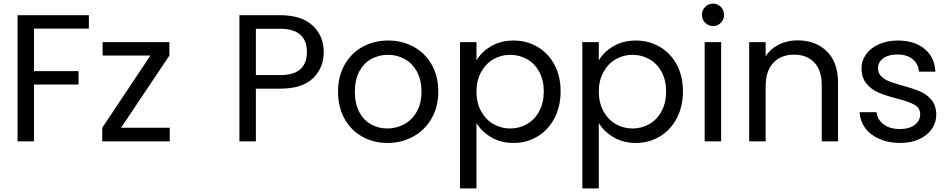

<svg xmlns="http://www.w3.org/2000/svg" viewBox="-20 -781 5245 1061"><path d="M471 -697V-623H168V-388H414V-314H168V0H77V-697Z M649 -75H918V0H545V-75L811 -474H547V-548H916V-474Z M1769 -493Q1769 -406 1709.5 -348.5Q1650 -291 1528 -291H1394V0H1303V-697H1528Q1646 -697 1707.5 -640Q1769 -583 1769 -493ZM1528 -366Q1604 -366 1640 -399Q1676 -432 1676 -493Q1676 -622 1528 -622H1394V-366Z M2121 9Q2044 9 1981.5 -26Q1919 -61 1883.5 -125.5Q1848 -190 1848 -275Q1848 -359 1884.5 -423.5Q1921 -488 1984 -522.5Q2047 -557 2125 -557Q2203 -557 2266 -522.5Q2329 -488 2365.5 -424Q2402 -360 2402 -275Q2402 -190 2364.5 -125.5Q2327 -61 2263 -26Q2199 9 2121 9ZM2121 -71Q2170 -71 2213 -94Q2256 -117 2282.5 -163Q2309 -209 2309 -275Q2309 -341 2283 -387Q2257 -433 2215 -455.5Q2173 -478 2124 -478Q2074 -478 2032.5 -455.5Q1991 -433 1966 -387Q1941 -341 1941 -275Q1941 -208 1965.5 -162Q1990 -116 2031 -93.5Q2072 -71 2121 -71Z M2613 -447Q2640 -494 2693.5 -525.5Q2747 -557 2818 -557Q2891 -557 2950.5 -522Q3010 -487 3044 -423.5Q3078 -360 3078 -276Q3078 -193 3044 -128Q3010 -63 2950.5 -27Q2891 9 2818 9Q2748 9 2694.5 -22.5Q2641 -54 2613 -101V260H2522V-548H2613ZM2985 -276Q2985 -338 2960 -384Q2935 -430 2892.5 -454Q2850 -478 2799 -478Q2749 -478 2706.5 -453.5Q2664 -429 2638.5 -382.5Q2613 -336 2613 -275Q2613 -213 2638.5 -166.5Q2664 -120 2706.5 -95.5Q2749 -71 2799 -71Q2850 -71 2892.5 -95.5Q2935 -120 2960 -166.5Q2985 -213 2985 -276Z M3289 -447Q3316 -494 3369.5 -525.5Q3423 -557 3494 -557Q3567 -557 3626.5 -522Q3686 -487 3720 -423.5Q3754 -360 3754 -276Q3754 -193 3720 -128Q3686 -63 3626.5 -27Q3567 9 3494 9Q3424 9 3370.5 -22.5Q3317 -54 3289 -101V260H3198V-548H3289ZM3661 -276Q3661 -338 3636 -384Q3611 -430 3568.5 -454Q3526 -478 3475 -478Q3425 -478 3382.5 -453.5Q3340 -429 3314.5 -382.5Q3289 -336 3289 -275Q3289 -213 3314.5 -166.5Q3340 -120 3382.5 -95.5Q3425 -71 3475 -71Q3526 -71 3568.5 -95.5Q3611 -120 3636 -166.5Q3661 -213 3661 -276Z M3921 -637Q3895 -637 3877 -655Q3859 -673 3859 -699Q3859 -725 3877 -743Q3895 -761 3921 -761Q3946 -761 3963.5 -743Q3981 -725 3981 -699Q3981 -673 3963.5 -655Q3946 -637 3921 -637ZM3965 -548V0H3874V-548Z M4387 -558Q4487 -558 4549 -497.5Q4611 -437 4611 -323V0H4521V-310Q4521 -392 4480 -435.5Q4439 -479 4368 -479Q4296 -479 4253.5 -434Q4211 -389 4211 -303V0H4120V-548H4211V-470Q4238 -512 4284.5 -535Q4331 -558 4387 -558Z M4954 9Q4891 9 4841 -12.5Q4791 -34 4762 -72.5Q4733 -111 4730 -161H4824Q4828 -120 4862.5 -94Q4897 -68 4953 -68Q5005 -68 5035 -91Q5065 -114 5065 -149Q5065 -185 5033 -202.5Q5001 -220 4934 -237Q4873 -253 4834.5 -269.5Q4796 -286 4768.5 -318.5Q4741 -351 4741 -404Q4741 -446 4766 -481Q4791 -516 4837 -536.5Q4883 -557 4942 -557Q5033 -557 5089 -511Q5145 -465 5149 -385H5058Q5055 -428 5023.5 -454Q4992 -480 4939 -480Q4890 -480 4861 -459Q4832 -438 4832 -404Q4832 -377 4849.5 -359.5Q4867 -342 4893.5 -331.5Q4920 -321 4967 -308Q5026 -292 5063 -276.5Q5100 -261 5126.5 -230Q5153 -199 5154 -149Q5154 -104 5129 -68Q5104 -32 5058.5 -11.5Q5013 9 4954 9Z"/></svg>

Font: Fz Poppins
Style: Regular
Weight: 400
Designer: Ninad Kale (Devanagari), Jonny Pinhorn (Latin)
Foundry: Indian Type Foundry
Version: Vit hóa bi Vntype.Com & FontZin.Com